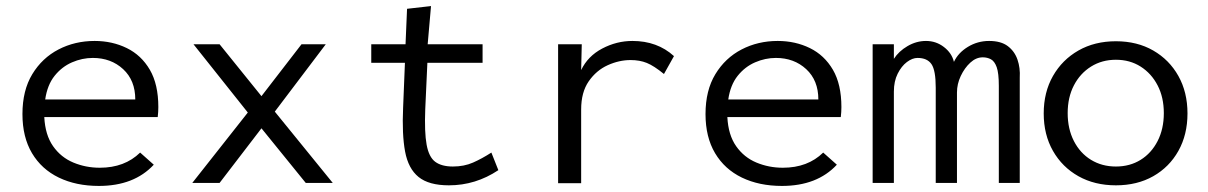

<svg xmlns="http://www.w3.org/2000/svg" viewBox="-20 -603 3981 633"><path d="M306 10Q231 10 174 -17.5Q117 -45 85.5 -98Q54 -151 54 -227Q54 -305 86.5 -358.5Q119 -412 173 -440Q227 -468 292 -468Q350 -468 398 -444.5Q446 -421 474 -373Q502 -325 502 -250Q502 -242 501.5 -234Q501 -226 500 -217H126Q129 -158 155 -121Q181 -84 222 -67Q263 -50 309 -50Q391 -50 442 -100L487 -60Q422 10 306 10ZM129 -275H426Q426 -338 386 -375Q346 -412 286 -412Q251 -412 217.5 -397.5Q184 -383 160 -353Q136 -323 129 -275Z M614 0 797 -232 618 -457H704L842 -286L974 -457H1054L886 -235L1077 0H988L842 -180L704 0Z M1460 8Q1394 8 1360 -19.5Q1326 -47 1315.5 -103.5Q1305 -160 1309 -248L1315 -396H1204V-457H1317L1322 -574L1401 -583L1390 -457H1571V-396H1389L1382 -243Q1379 -167 1386.5 -126Q1394 -85 1415 -69.5Q1436 -54 1473 -54Q1510 -54 1539.5 -67Q1569 -80 1600 -100L1623 -42Q1548 8 1460 8Z M1820 1V-457H1898L1896 -372Q1918 -418 1965.5 -443Q2013 -468 2065 -468Q2147 -468 2202 -418L2169 -359Q2136 -386 2112.5 -395.5Q2089 -405 2059 -405Q2021 -405 1983.5 -388Q1946 -371 1921 -335Q1896 -299 1896 -242V1Z M2558 10Q2483 10 2426 -17.5Q2369 -45 2337.5 -98Q2306 -151 2306 -227Q2306 -305 2338.5 -358.5Q2371 -412 2425 -440Q2479 -468 2544 -468Q2602 -468 2650 -444.5Q2698 -421 2726 -373Q2754 -325 2754 -250Q2754 -242 2753.5 -234Q2753 -226 2752 -217H2378Q2381 -158 2407 -121Q2433 -84 2474 -67Q2515 -50 2561 -50Q2643 -50 2694 -100L2739 -60Q2674 10 2558 10ZM2381 -275H2678Q2678 -338 2638 -375Q2598 -412 2538 -412Q2503 -412 2469.5 -397.5Q2436 -383 2412 -353Q2388 -323 2381 -275Z M2857 0V-457H2927V-409Q2943 -434 2972 -451Q3001 -468 3033 -468Q3066 -468 3092 -448Q3118 -428 3125 -399Q3139 -429 3171 -448.5Q3203 -468 3241 -468Q3280 -468 3302.5 -451Q3325 -434 3334.5 -406.5Q3344 -379 3342 -347V0H3273V-320Q3273 -362 3266 -381.5Q3259 -401 3247 -407.5Q3235 -414 3220 -414Q3198 -414 3179 -396.5Q3160 -379 3147.5 -352.5Q3135 -326 3135 -298V0H3065V-314Q3065 -371 3051 -391.5Q3037 -412 3005 -412Q2988 -412 2970 -398.5Q2952 -385 2939.5 -360Q2927 -335 2927 -301V0Z M3659 8Q3589 8 3535.5 -22Q3482 -52 3451.5 -105.5Q3421 -159 3421 -229Q3421 -299 3451.5 -352.5Q3482 -406 3535.5 -436.5Q3589 -467 3659 -467Q3729 -467 3782 -436.5Q3835 -406 3865 -352.5Q3895 -299 3895 -229Q3895 -159 3865 -105.5Q3835 -52 3782 -22Q3729 8 3659 8ZM3659 -54Q3705 -54 3740.5 -76Q3776 -98 3796.5 -138Q3817 -178 3817 -230Q3817 -282 3796.5 -321.5Q3776 -361 3740.5 -383.5Q3705 -406 3659 -406Q3613 -406 3577 -383.5Q3541 -361 3520.5 -321.5Q3500 -282 3500 -230Q3500 -178 3520.5 -138Q3541 -98 3577 -76Q3613 -54 3659 -54Z"/></svg>

Font: Inconsolata SemiExpanded Thin
Style: Regular
Weight: 100
Width: 6
Monospace: yes
Designer: Raph Levien, Cyreal, Brenton Simpson
Foundry: Raph Levien, Cyreal, Google
Version: Version 3.100; ttfautohint (v1.8.4.7-5d5b)